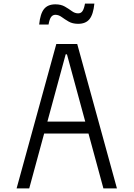

<svg xmlns="http://www.w3.org/2000/svg" viewBox="-20 -1044 740 1064"><path d="M72 0 292 -800H408L628 0H553L351 -743H344L142 0ZM194 -304V-370H509V-304ZM197 -908Q203 -968 224 -994Q245 -1020 287 -1020Q318 -1020 339.5 -1007.5Q361 -995 378 -982.5Q395 -970 413 -970Q429 -970 437.5 -983Q446 -996 451 -1024H503Q497 -964 476 -938Q455 -912 413 -912Q382 -912 360.5 -924.5Q339 -937 322 -949.5Q305 -962 287 -962Q272 -962 263 -949.5Q254 -937 249 -908Z"/></svg>

Font: Martian Mono SemiExpanded ExtraLight
Style: Regular
Weight: 250
Monospace: yes
Version: Version 0.930